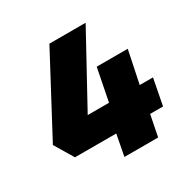

<svg xmlns="http://www.w3.org/2000/svg" viewBox="-158 -845 976 991"><g transform="rotate(-30 330.0 -350.0)"><path d="M609 -126H532L507 0H306L330 -126H84L17 -238L263 -700H479L250 -282H377L415 -475H600L560 -282H639Z"/></g></svg>

Font: REM ExtraBold
Style: Italic
Weight: 800
Italic angle: -11°
Designer: Octavio Pardo
Foundry: Ashler Design
Version: Version 1.005;gftools[0.9.28]